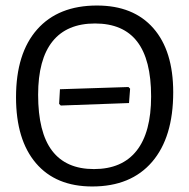

<svg xmlns="http://www.w3.org/2000/svg" viewBox="-20 -667 684 695"><path d="M607 -333Q607 -170 530.5 -81Q454 8 314 8Q182 8 110 -76.5Q38 -161 38 -315Q38 -474 114.5 -560.5Q191 -647 331 -647Q463 -647 535 -565Q607 -483 607 -333ZM118 -324Q118 -188 168.5 -121.5Q219 -55 320 -55Q422 -55 474.5 -121.5Q527 -188 527 -318Q527 -451 476.5 -516.5Q426 -582 324 -582Q222 -582 170 -517Q118 -452 118 -324ZM194 -291 197 -344 445 -352 451 -346 447 -294 200 -285Z"/></svg>

Font: Alegreya Sans
Style: Regular
Weight: 400
Designer: Juan Pablo del Peral
Foundry: Huerta Tipografica
Version: Version 2.008; ttfautohint (v1.6)